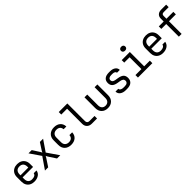

<svg xmlns="http://www.w3.org/2000/svg" viewBox="484 -2599 4431 4431"><g transform="rotate(-45 2700.0 -383.5)"><path d="M300 10Q235 10 186.5 -16Q138 -42 111.5 -89.5Q85 -137 85 -200V-350Q85 -414 111.5 -461Q138 -508 186.5 -534Q235 -560 300 -560Q365 -560 413.5 -534Q462 -508 488.5 -461Q515 -414 515 -350V-253H173V-200Q173 -135 206 -100.5Q239 -66 300 -66Q352 -66 384 -84.5Q416 -103 423 -140H513Q504 -71 445.5 -30.5Q387 10 300 10ZM173 -321H427V-350Q427 -415 394.5 -450Q362 -485 300 -485Q239 -485 206 -450Q173 -415 173 -350Z M650 0 845 -283 662 -550H768L877 -380Q884 -369 890.5 -356Q897 -343 901 -335Q904 -343 910.5 -356Q917 -369 924 -380L1034 -550H1139L956 -282L1150 0H1044L926 -180Q919 -191 912.5 -205.5Q906 -220 901 -229Q897 -220 889.5 -205.5Q882 -191 874 -180L755 0Z M1504 10Q1404 10 1344.5 -46Q1285 -102 1285 -200V-350Q1285 -448 1344.5 -504Q1404 -560 1504 -560Q1599 -560 1657 -509Q1715 -458 1718 -370H1628Q1625 -423 1592.5 -451.5Q1560 -480 1504 -480Q1445 -480 1410 -446.5Q1375 -413 1375 -351V-200Q1375 -138 1410 -104Q1445 -70 1504 -70Q1560 -70 1592.5 -99Q1625 -128 1628 -180H1718Q1715 -92 1657 -41Q1599 10 1504 10Z M2180 0Q2107 0 2063.5 -42.5Q2020 -85 2020 -155V-648H1830V-730H2110V-155Q2110 -121 2129 -101.5Q2148 -82 2180 -82H2350V0Z M2699 10Q2604 10 2547 -46.5Q2490 -103 2490 -200V-550H2580V-200Q2580 -138 2612 -103.5Q2644 -69 2699 -69Q2755 -69 2787.5 -103.5Q2820 -138 2820 -200V-550H2910V-200Q2910 -103 2852 -46.5Q2794 10 2699 10Z M3283 8Q3198 8 3144 -31Q3090 -70 3090 -138H3182Q3182 -107 3211.5 -89.5Q3241 -72 3285 -72H3327Q3380 -72 3406 -93.5Q3432 -115 3432 -151Q3432 -186 3407.5 -206.5Q3383 -227 3337 -234L3263 -246Q3181 -260 3142 -298Q3103 -336 3103 -403Q3103 -478 3151.5 -518Q3200 -558 3291 -558H3329Q3413 -558 3463.5 -520.5Q3514 -483 3514 -421H3422Q3422 -447 3396.5 -462.5Q3371 -478 3327 -478H3289Q3242 -478 3216.5 -458.5Q3191 -439 3191 -403Q3191 -343 3276 -329L3350 -317Q3439 -303 3479.5 -265Q3520 -227 3520 -155Q3520 -79 3471.5 -35.5Q3423 8 3325 8Z M3685 0V-82H3880V-468H3705V-550H3970V-82H4155V0ZM3915 -649Q3882 -649 3863 -666Q3844 -683 3844 -712Q3844 -742 3863 -759.5Q3882 -777 3915 -777Q3948 -777 3967 -759.5Q3986 -742 3986 -712Q3986 -683 3967 -666Q3948 -649 3915 -649Z M4500 10Q4435 10 4386.5 -16Q4338 -42 4311.5 -89.5Q4285 -137 4285 -200V-350Q4285 -414 4311.5 -461Q4338 -508 4386.5 -534Q4435 -560 4500 -560Q4565 -560 4613.5 -534Q4662 -508 4688.5 -461Q4715 -414 4715 -350V-253H4373V-200Q4373 -135 4406 -100.5Q4439 -66 4500 -66Q4552 -66 4584 -84.5Q4616 -103 4623 -140H4713Q4704 -71 4645.5 -30.5Q4587 10 4500 10ZM4373 -321H4627V-350Q4627 -415 4594.5 -450Q4562 -485 4500 -485Q4439 -485 4406 -450Q4373 -415 4373 -350Z M5020 0V-413H4860V-495H5020V-590Q5020 -655 5061 -692.5Q5102 -730 5174 -730H5335V-648H5174Q5110 -648 5110 -590V-495H5335V-413H5110V0Z"/></g></svg>

Font: NKDuy Mono
Style: Regular
Weight: 400
Monospace: yes
Designer: NKDuy
Foundry: NKDuy
Version: Version 2.251; ttfautohint (v1.8.4.7-5d5b)